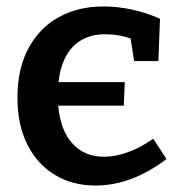

<svg xmlns="http://www.w3.org/2000/svg" viewBox="-20 -563 558 594"><path d="M495 -71Q387 11 275 11Q205 11 150.5 -21.5Q96 -54 65 -115Q34 -176 34 -261Q34 -351 68.5 -414.5Q103 -478 163 -510.5Q223 -543 299 -543Q389 -543 475 -505L470 -374H395L384 -444Q348 -457 305 -457Q243 -457 206 -419Q169 -381 161 -309H366L363 -236H160Q167 -159 204.5 -118.5Q242 -78 302 -78Q336 -78 375.5 -92Q415 -106 454 -134Z"/></svg>

Font: Bitter Pro SemiBold
Style: Regular
Weight: 600
Designer: Sol Matas, and Bitter project Authors
Foundry: Sol Matas
Version: Version 1.010